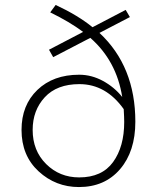

<svg xmlns="http://www.w3.org/2000/svg" viewBox="-20 -744 640 776"><path d="M299 12Q205 12 136 -51.5Q67 -115 67 -219Q67 -319 131 -380.5Q195 -442 300 -442Q350 -442 396 -417Q442 -392 474 -352Q451 -498 345 -591L195 -513L178 -543L316 -615Q261 -656 183 -694L205 -724Q295 -682 354 -634L488 -704L505 -675L382 -611Q527 -476 527 -252Q527 -132 465 -60Q403 12 299 12ZM300 -27Q392 -27 437 -89Q482 -151 482 -251Q482 -269 480 -303Q408 -404 301 -404Q210 -404 161 -351Q112 -298 112 -219Q112 -135 166.5 -81Q221 -27 300 -27Z"/></svg>

Font: TypoPRO Source Code Pro
Style: Regular
Weight: 300
Monospace: yes
Designer: Paul D. Hunt, Teo Tuominen
Foundry: Adobe Systems Incorporated
Version: Version 2.010;PS 1.0;hotconv 1.0.84;makeotf.lib2.5.63406